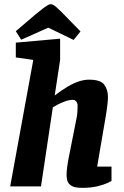

<svg xmlns="http://www.w3.org/2000/svg" viewBox="-20 -896 594 923"><path d="M375 7Q338 7 322.5 -3.5Q307 -14 303.5 -28Q300 -42 300 -54Q300 -73 303 -93.5Q306 -114 308 -126L348 -328Q351 -342 352 -357Q353 -372 353 -388Q353 -399 347 -407.5Q341 -416 330 -416Q312 -416 292 -408.5Q272 -401 256 -392.5Q240 -384 234 -380L177 0H29L140 -608L56 -620V-691L269 -710V-608L243 -437Q277 -463 306 -480Q335 -497 360 -505Q385 -513 408 -513Q464 -513 481.5 -488.5Q499 -464 499 -430Q499 -418 497 -399Q495 -380 492.5 -362.5Q490 -345 488 -335L447 -95H516V-26Q513 -24 496 -16Q479 -8 448.5 -0.5Q418 7 375 7ZM334 -704 212 -763 82 -705 56 -746 151 -827Q167 -840 181 -851Q195 -862 206 -869Q217 -876 223 -876Q229 -876 235 -873Q241 -870 250 -862.5Q259 -855 273 -841L367 -745Z"/></svg>

Font: Faustina ExtraBold
Style: Italic
Weight: 800
Italic angle: -8°
Designer: Alfonso Garcia
Foundry: http://www.omnibus-type.com
Version: Version 1.200